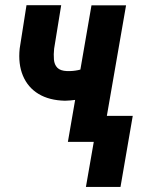

<svg xmlns="http://www.w3.org/2000/svg" viewBox="-20 -549 603 743"><path d="M467.8 -528.3 376 0H242.7L334 -528.3ZM362.3 -303.2 351.1 -188Q334 -178.7 314 -172.1Q293.9 -165.5 272.9 -162.6Q252 -159.7 231.4 -159.2Q170.4 -160.6 129.2 -185.5Q87.9 -210.4 68.8 -255.9Q49.8 -301.3 56.2 -361.3L82.5 -528.8H216.8L189.5 -360.8Q187 -338.4 188.7 -318.6Q190.4 -298.8 201.9 -286.9Q213.4 -274.9 239.7 -273.9Q262.2 -273.4 282.2 -277.6Q302.2 -281.7 322.5 -289.1Q342.8 -296.4 362.3 -303.2ZM493.7 -100.6 446.3 174.3H312.5L360.4 -100.6Z"/></svg>

Font: Roboto Condensed
Style: Bold Italic
Weight: 700
Italic angle: -12°
Designer: Christian Robertson
Foundry: Google
Version: Version 3.0